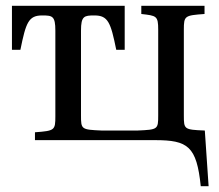

<svg xmlns="http://www.w3.org/2000/svg" viewBox="-20 -481 751 659"><path d="M21 -310H50C69 -404 78 -428 125 -428C160 -428 170 -426 170 -376V-82C170 -34 168 -32 100 -27V0H512C625 0 655 21 669 158H696L683 -33H682C612 -36 611 -37 611 -85V-379C611 -427 614 -428 682 -433V-461H465V-433C517 -427 523 -427 523 -379V-85C523 -37 522 -36 452 -33H329C259 -36 258 -37 258 -85V-376C258 -426 269 -428 304 -428C351 -428 360 -404 379 -310H408V-461H21Z"/></svg>

Font: erewhon
Style: Regular
Weight: 400
Version: Version 1.0.0